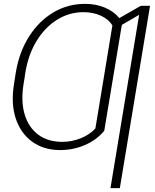

<svg xmlns="http://www.w3.org/2000/svg" viewBox="-20 -757 791 981"><path d="M561 -379.4 512.7 -88.9Q474.1 -42 414.1 -16.1Q354 9.8 287.6 9.8Q203.6 9.8 144.5 -33Q85.4 -75.7 60.3 -152.1Q35.2 -228.5 51.8 -329.1L53.7 -341.8L57.1 -362.8L61 -388.2Q78.6 -492.2 128.7 -570.8Q178.7 -649.4 252.4 -693.4Q326.2 -737.3 414.6 -737.3Q469.7 -737.3 515.4 -718.3Q561 -699.2 589.8 -664.6L699.7 -727.5H746.6L592.3 204.1H544.4L690.9 -681.2L602.5 -629.9L561 -379.4ZM106 -363.8H106.4L100.6 -329.1Q85.9 -239.3 106 -172.4Q126 -105.5 175.5 -68.8Q225.1 -32.2 298.3 -32.2Q347.2 -32.2 393.1 -50.8Q439 -69.3 467.3 -100.6L506.8 -338.9L554.2 -627Q535.2 -658.7 495.4 -676.8Q455.6 -694.8 406.7 -694.8Q333.5 -694.8 271.7 -656.2Q210 -617.7 167.5 -548.6Q125 -479.5 109.9 -388.2Z"/></svg>

Font: Inter Display ExtraLight
Style: Italic
Weight: 200
Italic angle: -9.39999°
Designer: Rasmus Andersson
Foundry: rsms
Version: Version 4.000;git-a52131595